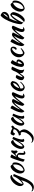

<svg xmlns="http://www.w3.org/2000/svg" viewBox="2712 -3690 1240 6915"><g transform="rotate(-90 3332.5 -233.0)"><path d="M-105 298Q-105 292 -101 287Q-97 282 -92 277Q-80 288 -71.5 294Q-63 300 -55.5 304Q-48 308 -40 309Q-32 310 -21 310Q31 310 78 282.5Q125 255 166.5 203Q208 151 242 76Q276 1 302 -94Q290 -82 272.5 -67.5Q255 -53 236 -40Q217 -27 198.5 -16Q180 -5 167 0Q150 -3 135.5 -14.5Q121 -26 110 -43Q99 -60 93 -81.5Q87 -103 87 -127Q87 -166 101.5 -207Q116 -248 140 -287.5Q164 -327 196.5 -362Q229 -397 265.5 -423Q302 -449 339.5 -464.5Q377 -480 413 -480Q448 -480 465.5 -465.5Q483 -451 491 -416Q480 -422 463 -422Q439 -422 407.5 -403Q376 -384 343.5 -353.5Q311 -323 279 -283.5Q247 -244 222.5 -203Q198 -162 182.5 -123Q167 -84 167 -53Q167 -46 168 -44.5Q169 -43 171 -43Q180 -43 195.5 -53Q211 -63 230.5 -78.5Q250 -94 271 -114.5Q292 -135 311 -156Q354 -204 389.5 -263.5Q425 -323 446 -379Q473 -377 494 -370Q515 -363 523 -355Q489 -277 468.5 -224Q448 -171 433 -130Q406 -58 382.5 1.5Q359 61 334.5 111.5Q310 162 281.5 205.5Q253 249 217 289Q200 308 178.5 322.5Q157 337 134.5 347Q112 357 90.5 362Q69 367 51 367Q27 367 2 361.5Q-23 356 -44.5 346.5Q-66 337 -82 324.5Q-98 312 -105 298Z M665 35Q608 29 574 -15Q540 -59 540 -127Q540 -167 552 -210Q564 -253 586 -293.5Q608 -334 638 -370Q668 -406 703 -432Q758 -473 806 -473Q838 -456 869 -402Q874 -402 878 -402.5Q882 -403 887 -403Q940 -403 940 -309Q940 -246 919.5 -189.5Q899 -133 862.5 -87Q826 -41 775.5 -9.5Q725 22 665 35ZM716 -280Q699 -257 684 -230Q669 -203 658 -175.5Q647 -148 641 -122.5Q635 -97 635 -77Q635 -53 643 -31Q651 -9 661 -6Q706 -16 743.5 -43.5Q781 -71 808.5 -112Q836 -153 851.5 -205Q867 -257 867 -316Q867 -342 864 -357Q861 -372 854 -383Q810 -370 775.5 -341Q741 -312 716 -280Z M1134 -197Q1125 -186 1118 -174Q1094 -135 1077.5 -85Q1061 -35 1046 34Q1037 33 1024.5 27.5Q1012 22 999.5 14Q987 6 977 -3Q967 -12 964 -20Q969 -49 981.5 -96.5Q994 -144 1011 -197.5Q1028 -251 1047 -305Q1066 -359 1084 -402Q1097 -433 1107 -450.5Q1117 -468 1129 -480Q1143 -478 1158 -473Q1173 -468 1187 -461Q1201 -454 1212 -446.5Q1223 -439 1229 -432Q1202 -400 1181.5 -359Q1161 -318 1140 -254Q1194 -302 1235.5 -346Q1277 -390 1313 -444Q1319 -449 1334 -449Q1348 -449 1361 -444.5Q1374 -440 1379 -432Q1361 -384 1361 -337Q1361 -293 1374 -271Q1373 -265 1360.5 -248Q1348 -231 1333 -216Q1306 -230 1285 -254.5Q1264 -279 1254 -308Q1209 -277 1177 -247H1179Q1199 -246 1218 -238.5Q1237 -231 1251.5 -218.5Q1266 -206 1275 -189Q1284 -172 1284 -150Q1284 -141 1283 -132Q1282 -61 1282 -32Q1280 -8 1289.5 1Q1299 10 1309 10Q1318 10 1328 5Q1338 0 1344 0Q1348 2 1350 8.5Q1352 15 1352 20Q1345 27 1336 34Q1327 41 1316.5 47Q1306 53 1296.5 57Q1287 61 1279 61Q1255 61 1243 54.5Q1231 48 1223 31.5Q1215 15 1212.5 -13.5Q1210 -42 1214 -94Q1218 -146 1218 -162Q1218 -188 1207 -198.5Q1196 -209 1179 -209Q1166 -209 1151 -204Q1142 -201 1134 -197Z M1784 -404Q1794 -404 1807.5 -400.5Q1821 -397 1832 -391.5Q1843 -386 1850.5 -380Q1858 -374 1858 -369Q1838 -327 1821 -284.5Q1804 -242 1792 -203Q1780 -164 1773.5 -130Q1767 -96 1767 -71Q1767 -43 1773 -24.5Q1779 -6 1793 2Q1781 10 1762 15Q1743 20 1728 20Q1674 20 1674 -54Q1674 -111 1712 -210Q1692 -164 1666 -123.5Q1640 -83 1613 -52Q1586 -21 1558.5 -1.5Q1531 18 1508 22Q1471 20 1448 -13.5Q1425 -47 1425 -99Q1425 -155 1449 -217Q1473 -279 1510.5 -332Q1548 -385 1592 -420.5Q1636 -456 1677 -458Q1687 -455 1699.5 -446Q1712 -437 1723.5 -425Q1735 -413 1743 -400.5Q1751 -388 1752 -379Q1712 -373 1669.5 -340Q1627 -307 1592.5 -260.5Q1558 -214 1536 -161Q1514 -108 1514 -62Q1514 -43 1528 -38Q1557 -44 1595 -87.5Q1633 -131 1687 -222Q1697 -240 1709.5 -262Q1722 -284 1735 -308Q1748 -332 1760.5 -356.5Q1773 -381 1784 -404Z M2137 -350Q2134 -358 2135 -360Q2130 -365 2117 -369.5Q2104 -374 2088 -376.5Q2072 -379 2058 -379.5Q2044 -380 2038 -379Q2028 -377 2019 -368.5Q2010 -360 2003 -349Q1996 -338 1991.5 -328Q1987 -318 1987 -314Q1961 -317 1940 -329Q1919 -341 1907 -374Q1923 -419 1940 -442Q1957 -465 1987 -476Q2038 -467 2084.5 -449.5Q2131 -432 2168 -408Q2181 -419 2193 -429.5Q2205 -440 2223 -448Q2249 -441 2267 -406Q2261 -388 2250 -375.5Q2239 -363 2225.5 -351.5Q2212 -340 2198 -329Q2192 -324 2187 -319Q2185 -310 2182 -301Q2174 -275 2159 -249Q2144 -223 2122.5 -198.5Q2101 -174 2075 -155L2054 -140Q2061 -134 2068 -129Q2093 -104 2109 -69Q2125 -34 2130 8Q2132 46 2114.5 92.5Q2097 139 2067 181.5Q2037 224 2001 262Q1955 310 1906 335.5Q1857 361 1808 361Q1783 361 1758.5 355.5Q1734 350 1712.5 340.5Q1691 331 1674.5 318.5Q1658 306 1651 292Q1651 280 1665 271Q1677 282 1685 288Q1693 294 1700.5 298Q1708 302 1716.5 303Q1725 304 1736 304Q1793 304 1847.5 270.5Q1902 237 1951 175Q1983 134 2011 82H2009Q2022 48 2029 12Q2044 -76 2012 -100L2005 -107Q2001 -107 1997 -106L1998 -110Q1995 -109 1993 -108Q1970 -101 1958 -101Q1939 -101 1925.5 -119.5Q1912 -138 1912 -176Q1950 -176 1985.5 -192.5Q2021 -209 2056.5 -232Q2092 -255 2116 -293Q2131 -317 2137 -350Z M2621 -404Q2631 -404 2644.5 -400.5Q2658 -397 2669 -391.5Q2680 -386 2687.5 -380Q2695 -374 2695 -369Q2675 -327 2658 -284.5Q2641 -242 2629 -203Q2617 -164 2610.5 -130Q2604 -96 2604 -71Q2604 -43 2610 -24.5Q2616 -6 2630 2Q2618 10 2599 15Q2580 20 2565 20Q2511 20 2511 -54Q2511 -111 2549 -210Q2529 -164 2503 -123.5Q2477 -83 2450 -52Q2423 -21 2395.5 -1.5Q2368 18 2345 22Q2308 20 2285 -13.5Q2262 -47 2262 -99Q2262 -155 2286 -217Q2310 -279 2347.5 -332Q2385 -385 2429 -420.5Q2473 -456 2514 -458Q2524 -455 2536.5 -446Q2549 -437 2560.5 -425Q2572 -413 2580 -400.5Q2588 -388 2589 -379Q2549 -373 2506.5 -340Q2464 -307 2429.5 -260.5Q2395 -214 2373 -161Q2351 -108 2351 -62Q2351 -43 2365 -38Q2394 -44 2432 -87.5Q2470 -131 2524 -222Q2534 -240 2546.5 -262Q2559 -284 2572 -308Q2585 -332 2597.5 -356.5Q2610 -381 2621 -404Z M3324 -307Q3308 -306 3285 -286.5Q3262 -267 3235.5 -236.5Q3209 -206 3180.5 -169Q3152 -132 3125.5 -95.5Q3099 -59 3076 -27Q3053 5 3037 24Q3015 15 2999 -2.5Q2983 -20 2976 -46Q2981 -77 2990 -110.5Q2999 -144 3013.5 -180Q3028 -216 3049.5 -255.5Q3071 -295 3102 -339Q3087 -338 3061 -317.5Q3035 -297 3005 -264.5Q2975 -232 2943 -191.5Q2911 -151 2883 -112Q2846 -60 2821.5 -21Q2797 18 2786 25Q2760 6 2750 -16Q2740 -38 2735 -65Q2736 -89 2742.5 -125Q2749 -161 2761 -199Q2784 -272 2820.5 -344Q2857 -416 2891 -476Q2919 -470 2941.5 -457Q2964 -444 2989 -419Q2979 -388 2958 -353.5Q2937 -319 2914 -281Q2891 -243 2872 -203Q2853 -163 2847 -122Q2875 -162 2913.5 -214Q2952 -266 2992.5 -312Q3033 -358 3073 -390Q3113 -422 3145 -422Q3157 -422 3171 -418Q3185 -414 3197 -408Q3209 -402 3217 -396.5Q3225 -391 3226 -388Q3221 -368 3202.5 -333.5Q3184 -299 3163 -261Q3142 -223 3124 -187.5Q3106 -152 3103 -131Q3152 -198 3195 -252.5Q3238 -307 3276 -346Q3314 -385 3346.5 -406Q3379 -427 3408 -427Q3428 -427 3445.5 -416.5Q3463 -406 3470 -386Q3461 -356 3440.5 -314Q3420 -272 3399 -225.5Q3378 -179 3361.5 -134Q3345 -89 3345 -53Q3345 -32 3351 -25.5Q3357 -19 3368 -19Q3380 -19 3390.5 -23.5Q3401 -28 3406 -28Q3412 -24 3413 -18Q3414 -12 3414 -7Q3394 9 3373 19.5Q3352 30 3326 30Q3302 30 3286.5 22Q3271 14 3261 0Q3251 -14 3247 -32Q3243 -50 3243 -71Q3243 -105 3252 -138.5Q3261 -172 3273.5 -202.5Q3286 -233 3300 -259.5Q3314 -286 3324 -307Z M3869 -414Q3865 -352 3847 -307.5Q3829 -263 3795.5 -229.5Q3762 -196 3714 -169Q3666 -142 3602 -117Q3602 -111 3601.5 -104.5Q3601 -98 3601 -91Q3601 -78 3603 -64Q3605 -50 3610 -38Q3615 -26 3624 -18.5Q3633 -11 3647 -11Q3674 -11 3700 -23Q3726 -35 3749.5 -52.5Q3773 -70 3793.5 -90.5Q3814 -111 3830 -128Q3840 -119 3847 -111Q3802 -51 3748.5 -11.5Q3695 28 3647 39Q3578 31 3539.5 -11.5Q3501 -54 3501 -114Q3501 -155 3512.5 -197.5Q3524 -240 3544.5 -279.5Q3565 -319 3592.5 -354Q3620 -389 3651.5 -415Q3683 -441 3716.5 -456Q3750 -471 3783 -471Q3829 -465 3869 -414ZM3800 -381Q3773 -377 3744 -359Q3715 -341 3689.5 -311Q3664 -281 3643 -241Q3622 -201 3610 -155Q3690 -195 3743 -253.5Q3796 -312 3800 -381Z M4187 -22Q4168 -38 4161.5 -62Q4155 -86 4155 -103Q4155 -124 4160 -139Q4156 -139 4142 -123Q4128 -107 4111.5 -85Q4095 -63 4079 -42Q4063 -21 4055 -11Q4042 3 4030.5 11Q4019 19 4012 20Q3996 19 3978.5 13.5Q3961 8 3945.5 -2Q3930 -12 3918.5 -26Q3907 -40 3903 -58Q3903 -86 3904.5 -104Q3906 -122 3911 -143Q3920 -181 3944 -222Q3968 -263 4000 -286Q4009 -286 4021 -284.5Q4033 -283 4045.5 -279Q4058 -275 4069.5 -269.5Q4081 -264 4089 -255Q4080 -245 4045 -157Q4010 -69 4010 -56Q4010 -48 4012.5 -44Q4015 -40 4017 -38Q4032 -44 4055 -71Q4078 -98 4119 -154Q4129 -168 4142.5 -186Q4156 -204 4170 -224.5Q4184 -245 4196.5 -267Q4209 -289 4217 -311Q4221 -323 4227.5 -339.5Q4234 -356 4243.5 -374Q4253 -392 4265.5 -410.5Q4278 -429 4295 -445Q4308 -445 4323 -442Q4338 -439 4351.5 -434.5Q4365 -430 4375 -424.5Q4385 -419 4390 -413Q4372 -369 4350 -326Q4328 -283 4309 -241.5Q4290 -200 4277 -159Q4264 -118 4264 -79Q4264 -58 4267.5 -42.5Q4271 -27 4275 -16.5Q4279 -6 4282.5 1Q4286 8 4286 13Q4286 14 4284 16Q4283 17 4282 17Q4275 17 4264 14Q4253 11 4239.5 5.5Q4226 0 4212.5 -7Q4199 -14 4187 -22Z M4426 2Q4408 -6 4398 -20Q4387 -34 4383 -53.5Q4379 -73 4379 -95Q4379 -107 4391.5 -179Q4404 -251 4429 -306Q4454 -361 4465.5 -385.5Q4477 -410 4493.5 -433Q4510 -456 4533 -467Q4550 -463 4578 -446.5Q4606 -430 4626 -401Q4603 -375 4587.5 -349Q4572 -323 4560 -295Q4553 -280 4539 -250Q4557 -258 4571 -260Q4610 -255 4629 -236Q4648 -217 4648 -187Q4648 -158 4632 -123.5Q4616 -89 4590.5 -59Q4565 -29 4532 -8.5Q4499 12 4466 12Q4442 12 4426 2ZM4521 -213Q4515 -201 4508 -187Q4505 -181 4503 -174Q4499 -161 4495 -148Q4484 -110 4484 -79Q4484 -67 4486 -59Q4491 -62 4496 -66Q4519 -83 4537.5 -105.5Q4556 -128 4567.5 -151.5Q4579 -175 4579 -191Q4579 -219 4549 -219Q4537 -219 4525 -215Q4523 -214 4521 -213Z M4726 -176Q4726 -233 4749.5 -286.5Q4773 -340 4811.5 -381.5Q4850 -423 4899.5 -448.5Q4949 -474 5002 -474Q5054 -474 5082 -448Q5110 -422 5110 -374Q5110 -351 5103.5 -329.5Q5097 -308 5086.5 -291Q5076 -274 5062 -263.5Q5048 -253 5034 -253Q5022 -253 5009.5 -260.5Q4997 -268 4989 -280Q5056 -341 5056 -391Q5056 -420 5033 -420Q5013 -420 4983 -401Q4953 -382 4925 -351Q4882 -303 4859.5 -244.5Q4837 -186 4837 -122Q4837 -41 4873 -25Q4888 -27 4908 -34Q4928 -41 4951 -52.5Q4974 -64 4998.5 -79Q5023 -94 5046 -111Q5050 -108 5053 -102Q5056 -96 5056 -91Q5039 -70 5017 -50Q4995 -30 4971 -13.5Q4947 3 4924.5 14.5Q4902 26 4885 29Q4852 26 4823 8.5Q4794 -9 4772.5 -37Q4751 -65 4738.5 -101Q4726 -137 4726 -176Z M5718 -307Q5702 -306 5679 -286.5Q5656 -267 5629.5 -236.5Q5603 -206 5574.5 -169Q5546 -132 5519.5 -95.5Q5493 -59 5470 -27Q5447 5 5431 24Q5409 15 5393 -2.5Q5377 -20 5370 -46Q5375 -77 5384 -110.5Q5393 -144 5407.5 -180Q5422 -216 5443.5 -255.5Q5465 -295 5496 -339Q5481 -338 5455 -317.5Q5429 -297 5399 -264.5Q5369 -232 5337 -191.5Q5305 -151 5277 -112Q5240 -60 5215.5 -21Q5191 18 5180 25Q5154 6 5144 -16Q5134 -38 5129 -65Q5130 -89 5136.5 -125Q5143 -161 5155 -199Q5178 -272 5214.5 -344Q5251 -416 5285 -476Q5313 -470 5335.5 -457Q5358 -444 5383 -419Q5373 -388 5352 -353.5Q5331 -319 5308 -281Q5285 -243 5266 -203Q5247 -163 5241 -122Q5269 -162 5307.5 -214Q5346 -266 5386.5 -312Q5427 -358 5467 -390Q5507 -422 5539 -422Q5551 -422 5565 -418Q5579 -414 5591 -408Q5603 -402 5611 -396.5Q5619 -391 5620 -388Q5615 -368 5596.5 -333.5Q5578 -299 5557 -261Q5536 -223 5518 -187.5Q5500 -152 5497 -131Q5546 -198 5589 -252.5Q5632 -307 5670 -346Q5708 -385 5740.5 -406Q5773 -427 5802 -427Q5822 -427 5839.5 -416.5Q5857 -406 5864 -386Q5855 -356 5834.5 -314Q5814 -272 5793 -225.5Q5772 -179 5755.5 -134Q5739 -89 5739 -53Q5739 -32 5745 -25.5Q5751 -19 5762 -19Q5774 -19 5784.5 -23.5Q5795 -28 5800 -28Q5806 -24 5807 -18Q5808 -12 5808 -7Q5788 9 5767 19.5Q5746 30 5720 30Q5696 30 5680.5 22Q5665 14 5655 0Q5645 -14 5641 -32Q5637 -50 5637 -71Q5637 -105 5646 -138.5Q5655 -172 5667.5 -202.5Q5680 -233 5694 -259.5Q5708 -286 5718 -307Z M6235 -613Q6300 -682 6300 -735Q6300 -739 6298 -741Q6219 -667 6157 -565Q6185 -577 6202 -588Q6220 -600 6235 -613ZM6245 -538Q6211 -522 6126 -512Q6058 -383 6013 -215Q6041 -267 6076 -315.5Q6111 -364 6145.5 -401Q6180 -438 6211.5 -460Q6243 -482 6264 -482Q6280 -478 6295 -468Q6310 -458 6322 -443.5Q6334 -429 6342 -412.5Q6350 -396 6352 -378Q6351 -336 6337.5 -288.5Q6324 -241 6301.5 -195Q6279 -149 6250.5 -107Q6222 -65 6190.5 -33.5Q6159 -2 6127.5 17Q6096 36 6068 36Q6056 36 6043.5 33.5Q6031 31 6020.5 26.5Q6010 22 6003.5 17Q5997 12 5997 7Q6043 -24 6087 -72.5Q6131 -121 6167 -177.5Q6203 -234 6228 -295Q6253 -356 6262 -412Q6262 -424 6249 -428Q6235 -428 6210.5 -403.5Q6186 -379 6156.5 -341Q6127 -303 6096.5 -256Q6066 -209 6041 -162.5Q6016 -116 5998.5 -75.5Q5981 -35 5979 -10Q5969 -10 5962 -30Q5960 -35 5955 -40.5Q5950 -46 5939 -54Q5934 -58 5929 -63.5Q5924 -69 5922 -73Q5918 -81 5918 -99Q5918 -158 5933 -232Q5948 -306 5972.5 -383Q5997 -460 6030 -534.5Q6063 -609 6098.5 -671Q6134 -733 6170 -776Q6206 -819 6238 -833Q6248 -830 6262 -823Q6276 -816 6290 -807Q6304 -798 6316.5 -789Q6329 -780 6335 -773Q6362 -745 6362 -703Q6362 -671 6349 -638.5Q6336 -606 6311 -584Q6280 -554 6245 -538Z M6495 35Q6438 29 6404 -15Q6370 -59 6370 -127Q6370 -167 6382 -210Q6394 -253 6416 -293.5Q6438 -334 6468 -370Q6498 -406 6533 -432Q6588 -473 6636 -473Q6668 -456 6699 -402Q6704 -402 6708 -402.5Q6712 -403 6717 -403Q6770 -403 6770 -309Q6770 -246 6749.5 -189.5Q6729 -133 6692.5 -87Q6656 -41 6605.5 -9.5Q6555 22 6495 35ZM6546 -280Q6529 -257 6514 -230Q6499 -203 6488 -175.5Q6477 -148 6471 -122.5Q6465 -97 6465 -77Q6465 -53 6473 -31Q6481 -9 6491 -6Q6536 -16 6573.5 -43.5Q6611 -71 6638.5 -112Q6666 -153 6681.5 -205Q6697 -257 6697 -316Q6697 -342 6694 -357Q6691 -372 6684 -383Q6640 -370 6605.5 -341Q6571 -312 6546 -280Z"/></g></svg>

Font: Sweet Mavka Script
Style: Regular
Weight: 500
Designer: Pablo Impallari/Anastassiya Vishnevskaya
Foundry: Pablo Impallari/ Anastassiya Vishnevskaya
Version: Version 2.0/www.impallari.com/   behance.net/sweetcherry